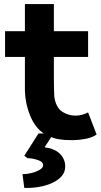

<svg xmlns="http://www.w3.org/2000/svg" viewBox="-20 -683 497 948"><path d="M216 -13Q162 -38 133.5 -101.5Q105 -165 103 -236V-287V-663H246V-300Q246 -249 248 -208Q251 -181 261.5 -161Q272 -141 288 -131Q318 -112 353 -112Q384 -112 415 -128L457 -19Q439 -5 404.5 2Q370 9 334 9Q296 9 270 4.5Q244 0 216 -13ZM5 -529H415V-402H5ZM91 177Q113 177 136.5 171Q160 165 176.5 155Q193 145 193 133Q193 120 180 113Q167 106 149 102Q131 98 116 98L100 86L170 -24H245L200 44Q251 51 276.5 77Q302 103 302 139Q302 168 283 188.5Q264 209 234 222Q204 235 168.5 240.5Q133 246 100 245Z"/></svg>

Font: Mach SemiBold
Style: Regular
Weight: 600
Version: Version 1.002